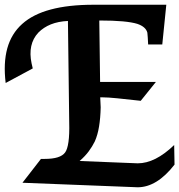

<svg xmlns="http://www.w3.org/2000/svg" viewBox="-20 -772 756 810"><path d="M74.7 -1 152.8 -101.6H167.5Q202.1 -101.6 223.4 -108.4Q244.6 -115.2 254.4 -128.4Q264.2 -141.1 268.8 -173.1Q273.4 -205.1 272 -255.9L266.6 -683.6Q225.6 -681.6 194.6 -669.2Q163.6 -656.7 141.6 -634.3Q96.2 -585.4 113.3 -504.4L118.2 -483.4L3.9 -421.9Q-6.3 -505.9 10.7 -567.9Q27.8 -629.9 73.5 -670.9Q119.1 -711.9 194.1 -731.9Q269 -752 374.5 -752H681.6L664.6 -584.5H605Q604 -603 603.3 -614.7Q602.5 -626.5 601.6 -634.3Q595.2 -659.2 559.1 -671.4Q537.1 -678.2 497.6 -681.9Q458 -685.5 400.4 -685.5H398.9L402.3 -426.3H637.7L573.7 -346.7Q513.7 -353.5 474.1 -357.4Q434.6 -361.3 414.1 -361.3H402.8L404.8 -319.3Q403.8 -274.4 397.9 -238.5Q392.1 -202.6 379.9 -175.3Q369.6 -154.3 354.5 -133.8Q339.4 -113.3 315.9 -92.8L510.3 -85Q521.5 -85 535.9 -84Q550.3 -83 561 -83Q634.8 -83 714.8 -160.2L716.3 -77.6Q642.1 18.1 560.5 18.1L536.6 17.1ZM299.3 -671.4Q316.4 -632.3 326.7 -597.7Q330.1 -572.3 324.7 -575.2Q314 -590.8 290.8 -634.8Q267.6 -678.7 263.2 -694.3Q261.7 -712.4 299.3 -671.4Z"/></svg>

Font: IranNastaliq
Style: Regular
Weight: 400
Designer: Hossein Zahedi
Version: Version 1.5